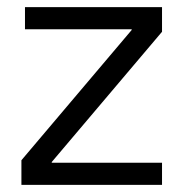

<svg xmlns="http://www.w3.org/2000/svg" viewBox="-20 -518 514 538"><path d="M40 -69 349 -434V-436H50V-498H434V-429L125 -64V-62H434V0H40Z"/></svg>

Font: Chakra Petch
Style: Regular
Weight: 400
Designer: Katatrad Aksorn Co.,Ltd.
Foundry: Cadson Demak Co.,Ltd.
Version: Version 1.000; ttfautohint (v1.6)